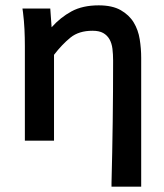

<svg xmlns="http://www.w3.org/2000/svg" viewBox="-20 -526 613 718"><path d="M173 -424Q206 -461 247.5 -483.5Q289 -506 349 -506Q400 -506 431.5 -488Q463 -470 480 -442Q497 -414 502.5 -379Q508 -344 508 -310V172H397V159Q400 44 401.5 -70Q403 -184 403 -299Q403 -323 400.5 -343.5Q398 -364 389.5 -379Q381 -394 366 -402.5Q351 -411 326 -411Q275 -411 243.5 -385.5Q212 -360 182 -321V0H73V-353Q73 -385 71.5 -416.5Q70 -448 66 -480L64 -494H168Z"/></svg>

Font: Codetta
Style: Bold
Weight: 700
Designer: Ulrich Proeller
Foundry: PROSA GmbH
Version: Version 2.00;September 29, 2018;FontCreator 11.5.0.2427 64-b